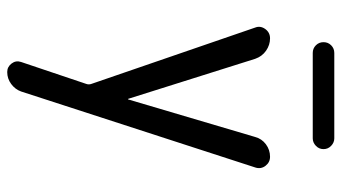

<svg xmlns="http://www.w3.org/2000/svg" viewBox="-230 -510 960 540"><g transform="rotate(90 250.0 -240.0)"><path d="M215.8 -17.6 57.6 -477.5Q51.8 -492.2 61.5 -505.9Q71.3 -519.5 87.9 -519.5Q106.4 -519.5 122.6 -508.3Q138.7 -497.1 145.5 -477.5L257.8 -121.1Q257.8 -120.1 258.8 -120.1Q259.8 -120.1 259.8 -121.1L365.2 -477.5Q370.1 -496.1 385.7 -507.8Q401.4 -519.5 420.9 -519.5Q436.5 -519.5 446.3 -506.8Q456.1 -494.1 451.2 -478.5L237.3 180.7Q231.4 197.3 216.3 208.5Q201.2 219.7 182.6 219.7Q168 219.7 158.7 207.5Q149.4 195.3 154.3 180.7L215.8 -2Q218.8 -9.8 215.8 -17.6ZM128.9 -700.2H369.1Q380.9 -700.2 390.1 -691.4Q399.4 -682.6 399.4 -669.9Q399.4 -657.2 390.1 -648.4Q380.9 -639.6 369.1 -639.6H128.9Q116.2 -639.6 107.4 -648.4Q98.6 -657.2 98.6 -669.9Q98.6 -682.6 107.4 -691.4Q116.2 -700.2 128.9 -700.2Z"/></g></svg>

Font: Rounded Mgen+ 1m regular
Style: Regular
Weight: 400
Designer: [Source Han Sans]
Ryoko NISHIZUKA  (kana & ideographs); Paul D. Hunt (Latin, Greek & Cyrillic); Wenlong ZHANG  (bopomofo
Version: Version 1.059.20150602